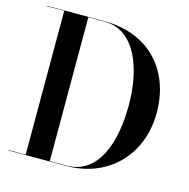

<svg xmlns="http://www.w3.org/2000/svg" viewBox="-109 -856 946 962"><g transform="rotate(15 364.0 -375.0)"><path d="M317.5 0C538 0 687.5 -157 687.5 -375C687.5 -593 548 -750 317.5 -750H17.5V-748H107.5V-2H17.5V0ZM317.5 -748C476.5 -748 542.5 -564.5 542.5 -375C542.5 -185.5 486.5 -2 317.5 -2H232.5V-748Z"/></g></svg>

Font: Bodoni* 96pt Medium
Style: Regular
Weight: 500
Version: Version 2.3